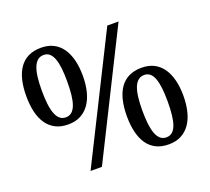

<svg xmlns="http://www.w3.org/2000/svg" viewBox="-124 -881 1144 1047"><g transform="rotate(-20 448.0 -357.0)"><path d="M373 -502.9Q373 -452.6 362.8 -411.6Q352.5 -370.6 332 -341.3Q311.5 -312 280.8 -295.9Q250 -279.8 209 -279.8Q166 -279.8 135 -295.9Q104 -312 84 -341.3Q64 -370.6 54.4 -411.6Q44.9 -452.6 44.9 -502.9Q44.9 -553.2 54.4 -594Q64 -634.8 84 -663.8Q104 -692.9 135.3 -708.5Q166.5 -724.1 210 -724.1Q251 -724.1 281.5 -708.5Q312 -692.9 332.3 -663.8Q352.5 -634.8 362.8 -594Q373 -553.2 373 -502.9ZM134.8 -502.9Q134.8 -460 138.7 -426Q142.6 -392.1 151.4 -368.7Q160.2 -345.2 174.3 -333Q188.5 -320.8 209 -320.8Q229.5 -320.8 243.7 -333Q257.8 -345.2 266.4 -368.7Q274.9 -392.1 278.6 -426Q282.2 -460 282.2 -502.9Q282.2 -545.4 278.6 -578.6Q274.9 -611.8 266.4 -635Q257.8 -658.2 244.1 -670.2Q230.5 -682.1 210 -682.1Q189.5 -682.1 175 -670.2Q160.6 -658.2 151.6 -635Q142.6 -611.8 138.7 -578.6Q134.8 -545.4 134.8 -502.9ZM851.1 -212.9Q851.1 -162.6 840.8 -121.6Q830.6 -80.6 810.1 -51.3Q789.6 -22 758.8 -6.1Q728 9.8 687 9.8Q644 9.8 612.8 -6.1Q581.5 -22 561.8 -51.3Q542 -80.6 532.5 -121.6Q522.9 -162.6 522.9 -212.9Q522.9 -263.2 532.5 -304Q542 -344.7 562 -373.8Q582 -402.8 613.3 -418.5Q644.5 -434.1 688 -434.1Q729 -434.1 759.5 -418.5Q790 -402.8 810.3 -373.8Q830.6 -344.7 840.8 -304Q851.1 -263.2 851.1 -212.9ZM612.8 -212.9Q612.8 -169.9 616.7 -136Q620.6 -102.1 629.4 -78.6Q638.2 -55.2 652.3 -43Q666.5 -30.8 687 -30.8Q707.5 -30.8 721.7 -43Q735.8 -55.2 744.1 -78.6Q752.4 -102.1 756.1 -136Q759.8 -169.9 759.8 -212.9Q759.8 -255.4 756.1 -288.6Q752.4 -321.8 744.1 -345Q735.8 -368.2 722.2 -380.1Q708.5 -392.1 688 -392.1Q667.5 -392.1 653.1 -380.1Q638.7 -368.2 629.6 -345Q620.6 -321.8 616.7 -288.6Q612.8 -255.4 612.8 -212.9ZM300.8 0H234.9L591.8 -713.9H657.2Z"/></g></svg>

Font: Droid-TTFautohint Serif
Style: Regular
Weight: 400
Foundry: Ascender Corporation
Version: Version 1.00; ttfautohint (v1.00rc1.4-1a1c-dirty) -l 8 -r 50